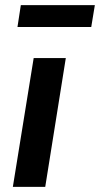

<svg xmlns="http://www.w3.org/2000/svg" viewBox="-20 -727 389 747"><path d="M30 0 111 -501H236L156 0ZM48 -622 61 -707H349L335 -622Z"/></svg>

Font: Nunito Sans 7pt Condensed
Style: Bold Italic
Weight: 700
Width: 3
Italic angle: -9°
Designer: Vernon Adams
Foundry: Vernon Adams
Version: Version 3.101;gftools[0.9.27]